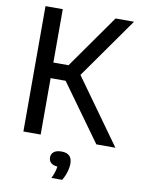

<svg xmlns="http://www.w3.org/2000/svg" viewBox="-103 -809 823 1116"><g transform="rotate(10 308.0 -251.0)"><path d="M73 0V-740H175V-425H264.5L486.5 -740H595.5L342.5 -381.5L616 0H503.5L263.5 -333H175V0ZM280.5 237.5Q290.5 216 295.8 199Q301 182 303 166.5Q277 164.5 264.2 152.5Q251.5 140.5 251.5 121Q251.5 101 266.5 88.5Q281.5 76 312 76Q374.5 76 374.5 137Q374.5 159.5 366.2 187Q358 214.5 343.5 237.5Z"/></g></svg>

Font: Encode Sans SemiCondensed SemiCondensed Medium
Style: Regular
Weight: 500
Width: 4
Designer: Multiple Designers
Foundry: Impallari Type
Version: Version 3.000; ttfautohint (v1.8.3) -l 8 -r 50 -G 200 -x 14 